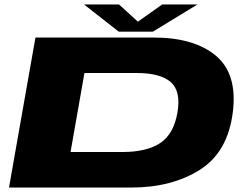

<svg xmlns="http://www.w3.org/2000/svg" viewBox="-20 -844 1118 864"><path d="M20.5 0 139.5 -675H671.5Q854.5 -675 952 -592.8Q1049.5 -510.5 1027.5 -338Q1005 -159 878.8 -79.5Q752.5 0 570 0ZM297.5 -160H532Q639.5 -160 700.8 -200.2Q762 -240.5 778.5 -338Q795 -433.5 748.5 -474.5Q702 -515.5 594.5 -515.5H360ZM514.5 -701.5 358 -824H515.5L600.5 -746.5L710 -824H868.5L668 -701.5Z"/></svg>

Font: Anybody UltraExpanded ExtraBold
Style: Italic
Weight: 800
Width: 9
Italic angle: -10°
Designer: Tyler Finck
Foundry: Etcetera Type Company
Version: Version 1.010; ttfautohint (v1.8.3) -l 8 -r 50 -G 200 -x 14 